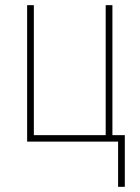

<svg xmlns="http://www.w3.org/2000/svg" viewBox="-20 -548 540 743"><path d="M463 175V-25H415V-528H389V-25H111V-528H85V0H437V175Z"/></svg>

Font: Noto Sans Mono UI Condensed Thin
Style: Regular
Weight: 250
Width: 3
Designer: Monotype Design team
Foundry: Monotype Imaging Inc.
Version: 1.000